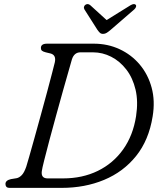

<svg xmlns="http://www.w3.org/2000/svg" viewBox="-20 -912 784 932"><path d="M6.5 -19Q6.5 -36.5 33 -42.5L60.5 -47Q73.5 -49.5 85.5 -61.8Q97.5 -74 107.5 -103Q111.5 -115.5 122.2 -153Q133 -190.5 147.5 -243Q162 -295.5 178 -353.2Q194 -411 208.2 -464Q222.5 -517 232.5 -556Q242.5 -595 246 -609Q254 -645 225 -652.5L202 -658Q188.5 -661.5 183.5 -666Q178.5 -670.5 178.5 -679Q178.5 -700 208.5 -700H435Q503 -700 560.5 -673.2Q618 -646.5 658.2 -598.8Q698.5 -551 716 -486.8Q733.5 -422.5 721 -347Q702.5 -231.5 640.5 -154.5Q578.5 -77.5 485.2 -38.8Q392 0 279 0H28Q15.5 0 11 -5.2Q6.5 -10.5 6.5 -19ZM286 -46Q380 -46 454.8 -82.5Q529.5 -119 577.8 -186.8Q626 -254.5 640.5 -348Q651.5 -419.5 638 -476.8Q624.5 -534 593.2 -574.5Q562 -615 519.8 -636.5Q477.5 -658 431.5 -658H370.5Q340 -658 329 -623.5Q325.5 -611 313.8 -570.2Q302 -529.5 286 -472.5Q270 -415.5 252.8 -352.8Q235.5 -290 220.2 -232.8Q205 -175.5 194.8 -134.8Q184.5 -94 183 -81.5Q178 -46 211.5 -46ZM517 -767Q506.5 -758 498.2 -752.8Q490 -747.5 480.5 -747.5Q470.5 -747.5 465 -752.8Q459.5 -758 453 -767L390 -866Q386 -873 388 -879.5Q390 -886 395 -889Q406.5 -896.5 418.5 -886.5L497.5 -814.5L613.5 -886.5Q631 -896.5 638.5 -889Q642 -886 640.5 -879.5Q639 -873 631.5 -866Z"/></svg>

Font: Fraunces 9pt SuperSoft Light
Style: Italic
Weight: 300
Italic angle: -16°
Version: Version 1.000;[b76b70a41]